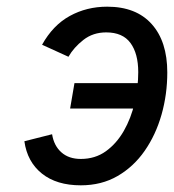

<svg xmlns="http://www.w3.org/2000/svg" viewBox="-20 -543 521 575"><path d="M222 12Q149.5 12 105.5 -23.2Q61.5 -58.5 53 -120L136 -141Q141.5 -106.5 163.8 -86.8Q186 -67 222 -67Q265 -67 297 -90Q329 -113 350.8 -151Q372.5 -189 383.2 -235Q394 -281 394 -327Q394 -382.5 370.8 -414.2Q347.5 -446 298 -446Q258.5 -446 229.8 -423.5Q201 -401 185 -373L106 -409Q138.5 -467.5 189 -495.2Q239.5 -523 301 -523Q387.5 -523 434.2 -471Q481 -419 481 -326Q481 -260.5 463.8 -199.8Q446.5 -139 413.2 -91.2Q380 -43.5 332 -15.8Q284 12 222 12ZM190 -218 203 -294H443L430 -218Z"/></svg>

Font: Overpass
Style: Italic
Weight: 400
Italic angle: -10°
Designer: Delve Withrington, Dave Bailey, Thomas Jockin
Foundry: Delve Fonts LLC
Version: Version 4.000